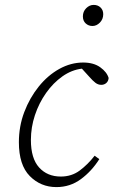

<svg xmlns="http://www.w3.org/2000/svg" viewBox="-20 -750 463 783"><path d="M210 13Q146 13 101.5 -32Q57 -77 57 -170Q57 -235 79 -293Q101 -351 138 -397Q175 -443 222 -469Q269 -495 319 -495Q362 -495 389 -475.5Q416 -456 423 -432Q422 -419 413.5 -411.5Q405 -404 393 -404Q380 -404 369 -412.5Q358 -421 344 -437L314 -470Q272 -465 234.5 -438.5Q197 -412 168 -371Q139 -330 122.5 -280.5Q106 -231 106 -179Q106 -104 139.5 -67Q173 -30 228 -30Q272 -30 305 -54.5Q338 -79 366 -115L385 -101Q354 -52 310 -19.5Q266 13 210 13ZM357 -644Q341 -644 329.5 -654.5Q318 -665 318 -683Q318 -703 331.5 -716.5Q345 -730 362 -730Q379 -730 390 -719.5Q401 -709 401 -692Q401 -672 387.5 -658Q374 -644 357 -644Z"/></svg>

Font: Source Serif 4 SmText Light
Style: Italic
Weight: 300
Italic angle: -12°
Designer: Frank Grießhammer
Foundry: Adobe
Version: Version 4.005;hotconv 1.1.0;makeotfexe 2.6.0